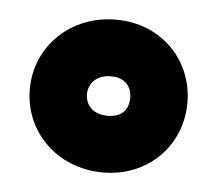

<svg xmlns="http://www.w3.org/2000/svg" viewBox="-33 -792 407 358"><g transform="rotate(5 170.0 -613.0)"><path d="M22 -613C22 -533 86 -470 171 -470C257 -470 317 -534 317 -613C317 -692 257 -756 171 -756C86 -756 22 -693 22 -613ZM129 -613C129 -632 143 -650 171 -650C198 -650 210 -633 210 -613C210 -592 198 -576 171 -576C143 -576 129 -593 129 -613Z"/></g></svg>

Font: Charger EcoBlack
Style: Black
Weight: 1000
Designer: Jasper
Foundry: Cannot Into Space Fonts
Version: Version 1.1